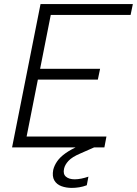

<svg xmlns="http://www.w3.org/2000/svg" viewBox="-20 -720 669 938"><path d="M618 -647H228L176 -384H469L458 -331H165L110 -53H500L490 0H39L178 -700H629ZM430 -33 440 0 372 30Q332 47 314.5 66Q297 85 293 104Q287 130 302 143Q317 156 345 156Q360 156 377.5 152.5Q395 149 412 143L404 185Q386 192 367 195Q348 198 331 198Q303 198 280 189.5Q257 181 245.5 161.5Q234 142 240 110Q245 89 259 68.5Q273 48 299.5 29Q326 10 367 -8Z"/></svg>

Font: Albert Sans Light
Style: Italic
Weight: 300
Italic angle: -11.25°
Designer: Andreas Rasmussen
Foundry: a.Foundry
Version: Version 1.025